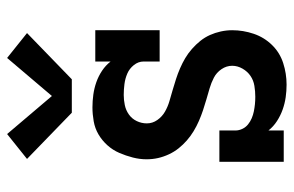

<svg xmlns="http://www.w3.org/2000/svg" viewBox="-163 -655 826 540"><g transform="rotate(-90 250.0 -385.0)"><path d="M282 8Q264 8 246.5 5.5Q229 3 212 -3Q195 -9 179.5 -19Q164 -29 153 -43V0H65V-181H153V-136Q153 -126 157.5 -116.5Q162 -107 170 -100.5Q178 -94 187.5 -90Q197 -86 207 -84Q217 -82 227 -81Q237 -80 248 -80Q263 -80 278.5 -82.5Q294 -85 306.5 -93.5Q319 -102 327 -116Q335 -130 335 -145Q335 -161 325.5 -175Q316 -189 301.5 -196.5Q287 -204 271.5 -208.5Q256 -213 240.5 -217.5Q225 -222 210 -227Q195 -232 180 -238.5Q165 -245 151 -253.5Q137 -262 125 -272.5Q113 -283 103 -295.5Q93 -308 86 -323Q79 -338 75.5 -353.5Q72 -369 72 -386Q72 -405 77 -424.5Q82 -444 90 -462.5Q98 -481 111.5 -496Q125 -511 142 -521Q159 -531 179 -534.5Q199 -538 218 -538Q236 -538 254 -535.5Q272 -533 289 -527Q306 -521 321 -511Q336 -501 347 -487V-530H435V-349H347V-394Q347 -409 337 -421.5Q327 -434 313 -440Q299 -446 283.5 -448Q268 -450 253 -450Q239 -450 224.5 -447Q210 -444 198 -435.5Q186 -427 179.5 -413.5Q173 -400 173 -385Q173 -369 182.5 -355.5Q192 -342 206 -334Q220 -326 235.5 -321.5Q251 -317 266.5 -312.5Q282 -308 297.5 -303Q313 -298 328 -291.5Q343 -285 356.5 -277Q370 -269 382.5 -258Q395 -247 405 -234.5Q415 -222 421.5 -207.5Q428 -193 431.5 -177Q435 -161 435 -145Q435 -114 425 -84.5Q415 -55 393.5 -33Q372 -11 342.5 -1.5Q313 8 282 8ZM203 -596 73 -722 143 -778 250 -652 357 -778 427 -722 297 -596Z"/></g></svg>

Font: Iosevka Slab Semibold
Style: Regular
Weight: 600
Monospace: yes
Designer: Belleve Invis
Foundry: Belleve Invis
Version: Version 11.1.1; ttfautohint (v1.8.3)